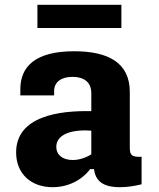

<svg xmlns="http://www.w3.org/2000/svg" viewBox="-20 -766 660 798"><path d="M288 -553C125 -553 64.5 -488 64.5 -395V-369.5H205V-388C205 -425 234.5 -447 282.5 -446.5C327.5 -446 359.5 -426.5 359.5 -377.5V-304C228 -307 47 -284 47 -132.5C47 -44.5 108.5 12 198.5 12C264 12 321 -18 354.5 -63H370.5C377 -18.5 401.5 12 478.5 12C506.5 12 536 8 568.5 0V-114.5C528 -112.5 519.5 -121 519.5 -151.5V-383.5C519.5 -506.5 428.5 -553 288 -553ZM484.5 -746H135.5V-649.5H484.5ZM214 -155.5C214 -197 255 -224 334.5 -224L359.5 -223V-124.5C336 -110 309 -101 282 -101C240 -101 214 -122.5 214 -155.5Z"/></svg>

Font: Monaspace Neon ExtraBold
Style: Regular
Weight: 800
Designer: Riley Cran & the Lettermatic Team
Foundry: Lettermatic
Version: Version 1.200 (Monaspace Neon)